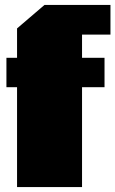

<svg xmlns="http://www.w3.org/2000/svg" viewBox="-20 -757 467 777"><path d="M49 0V-404H6V-523H49V-642L160 -737H427V-617H312V-523H403V-404H312V0Z"/></svg>

Font: Tomorrow ExtraBold
Style: Regular
Weight: 800
Designer: Tony de Marco, Monica Rizzolli
Foundry: Just in Type
Version: Version 2.002